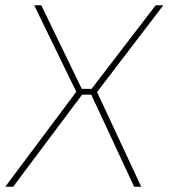

<svg xmlns="http://www.w3.org/2000/svg" viewBox="-24 -710 641 730"><path d="M345 -360 513 0H486L323 -350H288L26 0H-4L266 -361L106 -690H133L287 -372H324L568 -690H597Z"/></svg>

Font: Exo 2.0 Thin
Style: Italic
Weight: 250
Italic angle: -8°
Designer: Natanael Gama
Version: Version 1.001;PS 001.001;hotconv 1.0.70;makeotf.lib2.5.58329